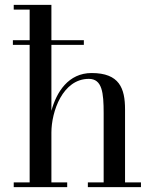

<svg xmlns="http://www.w3.org/2000/svg" viewBox="-20 -770 636 790"><path d="M36.5 -19.5V0H256.5V-19.5H191.5V-224.5C191.5 -310.5 237.5 -445.5 345.5 -445.5C400.5 -445.5 406.5 -388.5 406.5 -304.5V-19.5H341.5V0H560V-19.5H494.5V-319.5C494.5 -406.5 471.5 -469.5 357 -469.5C261.5 -469.5 212.5 -391.5 191.5 -314V-585.5H325V-604.5H191.5V-750H36.5V-730.5H102V-604.5H33V-585.5H102V-19.5Z"/></svg>

Font: Bodoni* 11
Style: Regular
Weight: 400
Version: Version 2.3